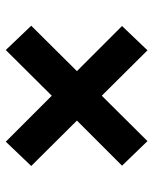

<svg xmlns="http://www.w3.org/2000/svg" viewBox="47 -681 530 664"><g transform="rotate(-90 312.0 -349.0)"><path d="M471 -594 555 -506 398 -348 554 -192 470 -104 313 -262 156 -104 71 -192 227 -348 70 -506 154 -594 313 -435Z"/></g></svg>

Font: CBA Beacon Sans Extra Bold
Style: Regular
Weight: 800
Designer: Wei Huang
Foundry: Wei Huang
Version: Version 1.002